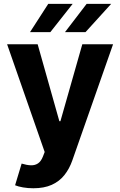

<svg xmlns="http://www.w3.org/2000/svg" viewBox="-20 -776 626 1000"><path d="M153.8 204.5Q125 204.5 100 200.1Q74.9 195.7 58.6 188.9L92.7 76Q119.3 84.2 140.8 84.9Q162.3 85.6 178.1 74.9Q193.9 64.3 203.8 38.7L212.7 15.6L17 -545.5H176.1L289.1 -144.9H294.7L408.7 -545.5H568.9L356.9 58.9Q341.6 103 315.5 135.8Q289.4 168.7 249.6 186.6Q209.9 204.5 153.8 204.5ZM318.5 -608.7 431.1 -755.7H558.9L425.4 -608.7ZM136.4 -608.7 231.2 -755.7H358.3L242.2 -608.7Z"/></svg>

Font: InterMG
Style: Bold
Weight: 700
Designer: Rasmus Andersson
Foundry: rsms
Version: Version 3.019;December 26, 2023;FontCreator 15.0.0.2955 64-b